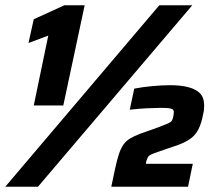

<svg xmlns="http://www.w3.org/2000/svg" viewBox="-41 -708 810 728"><path d="M87 -308 142 -573 67 -545 87 -635 203 -688H280L199 -308ZM-21 0 563 -688H688L103 0ZM381 0 396 -71Q403 -103 410 -124Q417 -145 426.5 -159Q436 -173 451.5 -182.5Q467 -192 491 -201L561 -226Q585 -235 596 -240Q607 -245 610.5 -250.5Q614 -256 616 -266Q617 -271 617.5 -276Q618 -281 618 -283Q618 -291 612.5 -294Q607 -297 596 -298Q585 -299 566 -299Q548 -299 516.5 -297.5Q485 -296 451 -292L468 -372Q499 -378 536.5 -381.5Q574 -385 604 -385Q644 -385 673 -377.5Q702 -370 717.5 -354Q733 -338 733 -309Q733 -302 732.5 -293.5Q732 -285 729 -274Q723 -241 712 -219Q701 -197 683 -183.5Q665 -170 636 -159L543 -127Q528 -121 523.5 -116.5Q519 -112 514 -98L512 -87H690L672 0Z"/></svg>

Font: Saira Thin ExtraBold
Style: Italic
Weight: 800
Italic angle: -12°
Version: Version 1.101